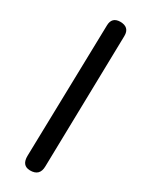

<svg xmlns="http://www.w3.org/2000/svg" viewBox="-211 -828 695 891"><g transform="rotate(30 137.0 -382.5)"><path d="M146.5 -786.1Q197.3 -786.1 196.3 -737.8L181.2 -31.2Q180.7 22 127.9 21Q84 20 85 -32.2L101.6 -740.7Q102.5 -785.2 146.5 -786.1Z"/></g></svg>

Font: Comic Relief
Style: Regular
Weight: 400
Designer: Jeff Davis
Foundry: Loudifier
Version: Version 1.0